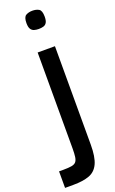

<svg xmlns="http://www.w3.org/2000/svg" viewBox="-205 -928 699 1168"><g transform="rotate(-20 145.0 -343.5)"><path d="M-3 197V90H25Q59 90 78.5 86.5Q98 83 107 72.5Q116 62 119 41.5Q122 21 122 -14V-204H234V3Q234 83 214.5 125Q195 167 154.5 182Q114 197 51 197ZM122 -189V-634H234V-189ZM178 -766Q162 -766 148.5 -770Q135 -774 127 -786.5Q119 -799 119 -825Q119 -864 136.5 -874Q154 -884 178 -884Q203 -884 220 -874Q237 -864 237 -825Q237 -799 229.5 -786.5Q222 -774 208.5 -770Q195 -766 178 -766Z"/></g></svg>

Font: Matangi
Style: Bold
Weight: 700
Designer: Prashant Pant
Foundry: The Graphic Ant
Version: Version 3.002